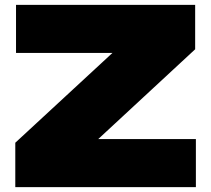

<svg xmlns="http://www.w3.org/2000/svg" viewBox="-20 -771 870 791"><path d="M43 0V-183L492 -598L686 -553H46V-751H784V-568L336 -153L170 -198H787V0Z"/></svg>

Font: Unbounded Black
Style: Regular
Weight: 900
Designer: Luke Prowse, Jean-Baptiste Morizot, Fátima Lázaro, Florian Runge
Foundry: NaN
Version: Version 1.701;gftools[0.9.28.dev5+ged2979d]